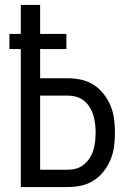

<svg xmlns="http://www.w3.org/2000/svg" viewBox="-20 -755 540 775"><path d="M64 0V-557H18V-618H64V-735H142V-618H248V-557H142V-439H254Q282 -439 309 -433Q336 -427 359 -412Q382 -397 399 -375Q416 -353 426.5 -327.5Q437 -302 440.5 -274.5Q444 -247 444 -220Q444 -192 440.5 -164.5Q437 -137 426.5 -111.5Q416 -86 399 -64Q382 -42 359 -27Q336 -12 309 -6Q282 0 254 0ZM254 -70Q272 -70 289 -75Q306 -80 319.5 -91.5Q333 -103 342.5 -118Q352 -133 357 -150Q362 -167 364 -184.5Q366 -202 366 -220Q366 -237 364 -254.5Q362 -272 357 -289Q352 -306 342.5 -321.5Q333 -337 319.5 -348Q306 -359 289 -364Q272 -369 254 -369H142V-70Z"/></svg>

Font: Iosevka Custom
Style: Regular
Weight: 400
Monospace: yes
Designer: Belleve Invis
Foundry: Belleve Invis
Version: Version 32.5.0; ttfautohint (v1.8.4)